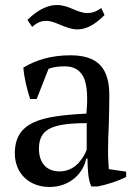

<svg xmlns="http://www.w3.org/2000/svg" viewBox="-20 -732 545 764"><path d="M383 -700C362 -685 345 -680 328 -680C308 -680 289 -688 270 -696C251 -704 231 -712 207 -712C176 -712 138 -700 89 -653L108 -625C129 -644 147 -649 164 -649C184 -649 203 -640 223 -632C243 -624 264 -615 288 -615C319 -615 353 -629 396 -672ZM410 -131C410 -165 411 -201 413 -238C414 -275 415 -313 415 -353C415 -390 410 -429 389 -460C368 -491 329 -512 261 -512C185 -512 124 -494 73 -463C76 -422 87 -378 100 -338H126L173 -458C196 -467 220 -468 239 -468C279 -468 303 -449 316 -417C328 -384 329 -337 324 -280C231 -275 160 -267 112 -244C64 -221 39 -183 39 -122C39 -42 96 12 177 12C220 12 253 -3 278 -24C302 -45 318 -74 323 -101H328C329 -57 330 -21 343 10H368C405 3 449 -11 482 -28V-49L413 -59C412 -71 412 -82 411 -93C410 -104 410 -116 410 -131ZM217 -50C166 -50 135 -83 135 -140C135 -173 144 -200 172 -217C200 -234 248 -242 325 -242V-137C321 -124 310 -103 293 -84C276 -65 250 -50 217 -50Z"/></svg>

Font: PT Serif
Style: Regular
Weight: 400
Designer: A.Korolkova, O.Umpeleva, V.Yefimov
Foundry: ParaType Ltd
Version: Version 1.000;PS 001.000;hotconv 1.0.88;makeotf.lib2.5.64775